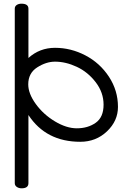

<svg xmlns="http://www.w3.org/2000/svg" viewBox="-20 -768 698 1040"><path d="M60 224V-721Q60 -734 70.5 -741Q81 -748 96 -748Q134 -748 134 -721V-454Q195 -509 278 -509Q364 -509 442.5 -468Q521 -427 570 -352.5Q619 -278 619 -189Q619 -113 559.5 -56.5Q500 0 415 0Q229 0 134 -145V224Q134 252 97 252Q82 252 71 244.5Q60 237 60 224ZM133 -311Q133 -261 174 -204.5Q215 -148 277.5 -110.5Q340 -73 396 -73Q456 -73 498.5 -103Q541 -133 541 -201Q541 -267 498.5 -322.5Q456 -378 396 -406Q336 -434 278 -434Q230 -434 181.5 -403Q133 -372 133 -311Z"/></svg>

Font: Happy Monkey
Style: Regular
Weight: 400
Version: Version 1.001